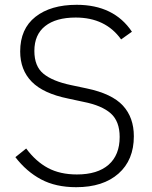

<svg xmlns="http://www.w3.org/2000/svg" viewBox="-20 -766 634 799"><path d="M44 -112 89 -148Q129 -94 179.5 -67Q230 -40 300 -40Q386 -40 432 -80.5Q478 -121 478 -196Q478 -261 441 -294Q404 -327 328 -342L263 -356Q160 -377 112 -426Q64 -475 64 -552Q64 -646 127.5 -696Q191 -746 299 -746Q454 -746 529 -634L484 -602Q419 -693 295 -693Q213 -693 168 -657.5Q123 -622 123 -554Q123 -490 161 -459Q199 -428 275 -412L341 -398Q446 -376 491.5 -326.5Q537 -277 537 -199Q537 -100 473 -43.5Q409 13 297 13Q212 13 151 -19.5Q90 -52 44 -112Z"/></svg>

Font: IBM Plex Sans JP Light
Style: Regular
Weight: 300
Designer: Mike Abbink; Paul van der Laan; Pieter van Rosmalen; Wujin Sim; Yejin Wi; Jinhee Kim; Boomi Park; Yona Kim; Kichan Ma
Foundry: Sandoll Inc.
Version: Version 1.002